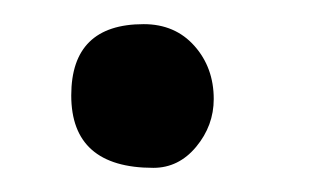

<svg xmlns="http://www.w3.org/2000/svg" viewBox="-20 -102 257 159"><path d="M107 37Q39 37 39 -23Q39 -82 99 -82Q125 -82 141 -64Q157 -46 157 -20Q157 2 142.5 19.5Q128 37 107 37Z"/></svg>

Font: Ekushey Bangla
Style: Bold
Weight: 700
Designer: Al Mamun Sumon
Foundry: Al Mamun Sumon
Version: Version 1.0